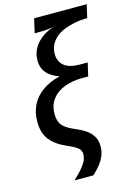

<svg xmlns="http://www.w3.org/2000/svg" viewBox="-140 -831 769 1100"><g transform="rotate(-15 244.5 -281.5)"><path d="M160 197Q188 171 207 149.5Q226 128 237 107.5Q248 87 248 65Q248 41 229.5 26.5Q211 12 167 -7Q103 -35 72 -76Q41 -117 41 -182Q41 -238 63 -281.5Q85 -325 127 -355Q169 -385 228 -400V-403Q186 -416 159.5 -445.5Q133 -475 133 -522Q133 -553 144.5 -579.5Q156 -606 176.5 -627Q197 -648 224.5 -663.5Q252 -679 283 -688Q259 -681 235.5 -678.5Q212 -676 184 -676H158L177 -760H489L471 -682H464Q432 -682 400 -676Q368 -670 338.5 -659Q309 -648 286.5 -630Q264 -612 251 -587.5Q238 -563 238 -532Q238 -487 268.5 -461.5Q299 -436 363 -436H408L390 -358H355Q297 -358 250 -340.5Q203 -323 175.5 -287.5Q148 -252 148 -199Q148 -155 169 -131Q190 -107 241 -86Q272 -73 297.5 -56.5Q323 -40 339 -15Q355 10 355 46Q355 77 344 103.5Q333 130 314 153Q295 176 272 197Z"/></g></svg>

Font: Noto Sans Display Medium
Style: Italic
Weight: 500
Italic angle: -12°
Designer: Monotype Design Team
Foundry: Monotype Imaging Inc.
Version: Version 2.003